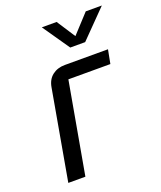

<svg xmlns="http://www.w3.org/2000/svg" viewBox="-135 -812 751 898"><g transform="rotate(-20 240.0 -363.0)"><path d="M273.9 -591.8 181.2 -726.1H254.9L314.9 -633.8L399.9 -726.1H480L348.1 -591.8ZM48.8 0 127.9 -446.8Q134.3 -484.4 159.9 -504.2Q185.5 -523.9 222.2 -523.9H437L423.8 -455.1H214.8L133.8 0Z"/></g></svg>

Font: Hubot Sans
Style: Italic
Weight: 400
Italic angle: -10°
Designer: Deni Anggara
Foundry: GitHub
Version: Version 1.001;gftools[0.9.31]